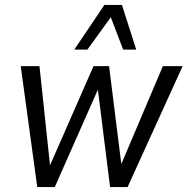

<svg xmlns="http://www.w3.org/2000/svg" viewBox="-20 -758 760 778"><path d="M131 0 64 -490H140L185 -66H173L359 -490H422L475 -66H460L640 -490H720L497 0H426L374 -416H386L202 0ZM281 -557 403 -738H474L532 -557H479L429 -688L334 -557Z"/></svg>

Font: Nunito Sans 10pt Condensed
Style: Italic
Weight: 400
Width: 3
Italic angle: -9°
Designer: Vernon Adams
Foundry: Vernon Adams
Version: Version 3.101;gftools[0.9.27]